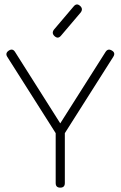

<svg xmlns="http://www.w3.org/2000/svg" viewBox="-20 -861 555 881"><path d="M230.5 -695Q215.5 -708.5 227.5 -725L317.5 -831Q331.5 -848.5 347.5 -834Q362.5 -820.5 350.5 -804L260.5 -698Q246.5 -680.5 230.5 -695ZM256.5 0Q235.5 0 235.5 -21V-250L13.5 -600Q2.5 -617 20.5 -629Q38.5 -640.5 49.5 -622L256.5 -295L464.5 -623Q470 -631.5 477.2 -633Q484.5 -634.5 493.5 -629Q511.5 -618.5 499.5 -600L277.5 -250V-21Q277.5 0 256.5 0Z"/></svg>

Font: Jura Light Light
Style: Regular
Weight: 300
Version: Version 5.106